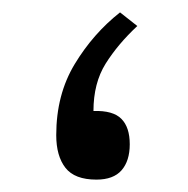

<svg xmlns="http://www.w3.org/2000/svg" viewBox="-20 -290 304 310"><path d="M201.7 -248Q170.4 -218.8 150.6 -187.3Q130.9 -155.8 130.9 -110.8Q162.6 -111.8 176 -98.1Q189.5 -84.5 189.5 -57.1Q189.5 -30.3 176.3 -15.1Q163.1 0 135.7 0Q100.6 0 85.7 -19Q70.8 -38.1 70.8 -71.8Q70.8 -137.2 100.6 -186.5Q130.4 -235.8 173.8 -270Z"/></svg>

Font: Vazirmatn UI Light
Style: Regular
Weight: 300
Designer: Saber Rastikerdar
Foundry: Saber Rastikerdar
Version: Version 33.003